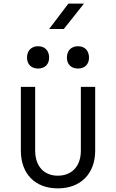

<svg xmlns="http://www.w3.org/2000/svg" viewBox="-20 -1029 640 1059"><path d="M251 -869H332L443 -1009H357ZM410 -651C447 -651 471 -674 471 -711C471 -750 447 -774 410 -774C373 -774 349 -750 349 -711C349 -674 373 -651 410 -651ZM190 -651C227 -651 251 -674 251 -711C251 -750 227 -774 190 -774C153 -774 129 -750 129 -711C129 -674 153 -651 190 -651ZM299 10C424 10 505 -70 505 -198V-550H426V-198C426 -113 377 -60 299 -60C222 -60 174 -113 174 -198V-550H95V-198C95 -70 174 10 299 10Z"/></svg>

Font: JetBrains Mono Light
Style: Regular
Weight: 336
Monospace: yes
Designer: Philipp Nurullin, Konstantin Bulenkov
Foundry: JetBrains
Version: Version 2.305